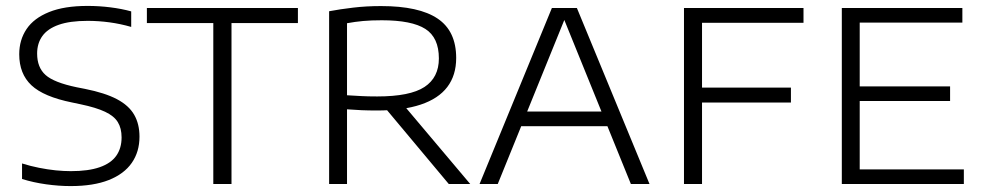

<svg xmlns="http://www.w3.org/2000/svg" viewBox="-20 -622 3322 649"><path d="M219 7Q179 7 136 1Q93 -5 54.5 -17V-69.5Q83 -60.5 112 -54.8Q141 -49 168.2 -46.2Q195.5 -43.5 219.5 -43.5Q279 -43.5 317 -56.8Q355 -70 373 -95.5Q391 -121 391 -157.5Q391 -188.5 378.2 -209.2Q365.5 -230 335.2 -244.2Q305 -258.5 252.5 -269.5L224 -275.5Q127.5 -295 86.2 -333.8Q45 -372.5 45 -438.5Q45 -487 69.8 -523.8Q94.5 -560.5 145.8 -581.2Q197 -602 276 -602Q315 -602 353 -597.2Q391 -592.5 423.5 -583.5V-531Q387 -541.5 350 -546.5Q313 -551.5 276 -551.5Q216 -551.5 178.5 -538.2Q141 -525 123.2 -500.2Q105.5 -475.5 105.5 -441Q105.5 -394 134 -368.5Q162.5 -343 239.5 -327L267.5 -321.5Q335 -308 375.2 -286.8Q415.5 -265.5 433.5 -234.2Q451.5 -203 451.5 -160Q451.5 -109 425.5 -71.5Q399.5 -34 347.8 -13.5Q296 7 219 7Z M701 0V-544H476.5V-595H987V-544H762.5V0Z M1092.5 0V-584Q1129.5 -591 1173.8 -596.2Q1218 -601.5 1268 -601.5Q1396.5 -601.5 1459.2 -559.2Q1522 -517 1522 -426Q1522 -367.5 1492 -328Q1462 -288.5 1402.2 -268.5Q1342.5 -248.5 1254 -248.5Q1226 -248.5 1202 -249.5Q1178 -250.5 1153 -252.5V0ZM1497 0 1262 -281H1332.5L1569.5 0ZM1255 -296Q1366 -296 1414.8 -328Q1463.5 -360 1463.5 -424.5Q1463.5 -495 1417.8 -524.2Q1372 -553.5 1270.5 -553.5Q1234.5 -553.5 1207.2 -551Q1180 -548.5 1153 -543.5V-300Q1181.5 -298.5 1202.2 -297.2Q1223 -296 1255 -296Z M1601 0 1845.5 -595H1930L2175.5 0H2112.5L1882 -568H1893L1662.5 0ZM1725.5 -195.5 1740.5 -245H2035.5L2050 -195.5Z M2292 0V-595H2696V-545H2353V0ZM2334.5 -275.5V-326H2653.5V-275.5Z M2825.5 0V-595H3233V-545.5H2886V-49.5H3238V0ZM2861 -280.5V-330H3191.5V-280.5Z"/></svg>

Font: Encode Sans SC SemiExpanded Light
Style: Regular
Weight: 300
Width: 6
Designer: Multiple Designers
Foundry: Impallari Type
Version: Version 3.002